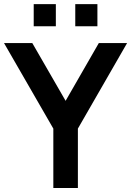

<svg xmlns="http://www.w3.org/2000/svg" viewBox="-20 -934 652 954"><path d="M245 0H367V-295L611.5 -720H471L306 -433L140.5 -720H0L245 -295ZM147.5 -803.5H257.5V-913.5H147.5ZM354 -803.5H464V-913.5H354Z"/></svg>

Font: Eudonet
Style: Bold
Weight: 700
Designer: Mikhail Sharanda
Foundry: Mikhail Sharanda
Version: Version 4.503;Glyphs 3.1.2 (3151)